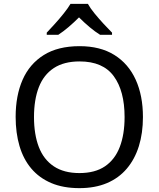

<svg xmlns="http://www.w3.org/2000/svg" viewBox="-20 -964 821 994"><path d="M720 -358Q720 -275 699 -207.5Q678 -140 636.5 -91Q595 -42 533.5 -16Q472 10 391 10Q307 10 245 -16.5Q183 -43 142 -91.5Q101 -140 81 -208Q61 -276 61 -359Q61 -469 97 -551Q133 -633 206.5 -679Q280 -725 392 -725Q499 -725 572 -679.5Q645 -634 682.5 -551.5Q720 -469 720 -358ZM156 -358Q156 -268 181 -203Q206 -138 258.5 -103Q311 -68 391 -68Q472 -68 523.5 -103Q575 -138 600 -203Q625 -268 625 -358Q625 -493 569 -569.5Q513 -646 392 -646Q311 -646 258.5 -611.5Q206 -577 181 -512.5Q156 -448 156 -358ZM435 -944Q447 -922 469.5 -894.5Q492 -867 516.5 -840.5Q541 -814 560 -795V-784H498Q472 -800 444 -823.5Q416 -847 389 -874Q362 -847 335 -824Q308 -801 282 -784H222V-795Q241 -815 264.5 -841Q288 -867 310 -894.5Q332 -922 345 -944Z"/></svg>

Font: Noto Sans Sinhala
Style: Regular
Weight: 400
Designer: Jelle Bosma - Monotype Design Team
Foundry: Monotype Imaging Inc.
Version: Version 2.006